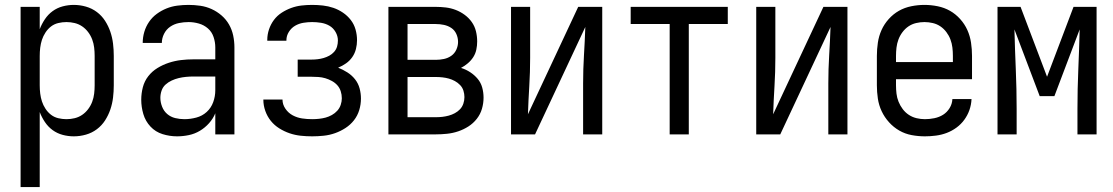

<svg xmlns="http://www.w3.org/2000/svg" viewBox="-20 -548 4540 783"><path d="M64 215V-520H142V-429Q150 -450 163 -469.5Q176 -489 194.5 -502.5Q213 -516 235.5 -522Q258 -528 281 -528Q306 -528 330.5 -521Q355 -514 375 -499Q395 -484 408.5 -463Q422 -442 430 -418.5Q438 -395 441 -370Q444 -345 444 -320V-200Q444 -175 441 -150Q438 -125 430 -101.5Q422 -78 408.5 -57Q395 -36 375 -21Q355 -6 330.5 1Q306 8 281 8Q258 8 235.5 2Q213 -4 194.5 -17.5Q176 -31 163 -50.5Q150 -70 142 -91V215ZM251 -62Q268 -62 284.5 -66Q301 -70 315 -79.5Q329 -89 339.5 -103Q350 -117 356 -133Q362 -149 364 -166Q366 -183 366 -200V-320Q366 -337 364 -354Q362 -371 356 -387Q350 -403 339.5 -417Q329 -431 315 -440.5Q301 -450 284.5 -454Q268 -458 251 -458Q234 -458 217.5 -454Q201 -450 188 -440Q175 -430 165.5 -415.5Q156 -401 151 -385.5Q146 -370 144 -353.5Q142 -337 142 -320V-200Q142 -183 144 -166.5Q146 -150 151 -134.5Q156 -119 165.5 -104.5Q175 -90 188 -80Q201 -70 217.5 -66Q234 -62 251 -62Z M702 8Q672 8 643 -1Q614 -10 593.5 -32Q573 -54 564.5 -83Q556 -112 556 -141Q556 -167 562.5 -192Q569 -217 584.5 -237Q600 -257 622 -270.5Q644 -284 668.5 -292Q693 -300 718 -303Q743 -306 769 -306H858V-355Q858 -376 851 -397Q844 -418 828 -432Q812 -446 791 -452Q770 -458 749 -458Q729 -458 709.5 -454Q690 -450 674 -439Q658 -428 649 -410Q640 -392 640 -373Q640 -373 640 -373Q640 -373 640 -373Q640 -373 640 -373Q640 -373 640 -373Q640 -373 640 -373Q640 -373 640 -373H562Q562 -373 562 -373Q562 -373 562 -373Q562 -396 568.5 -418Q575 -440 588 -459Q601 -478 619.5 -491.5Q638 -505 659 -513.5Q680 -522 703 -525Q726 -528 749 -528Q773 -528 797 -524.5Q821 -521 843 -511Q865 -501 883.5 -485Q902 -469 914 -448Q926 -427 931 -403Q936 -379 936 -355V0H858V-86Q849 -64 832.5 -45.5Q816 -27 795 -14.5Q774 -2 750 3Q726 8 702 8ZM732 -62Q756 -62 780.5 -68.5Q805 -75 823 -91.5Q841 -108 849.5 -131.5Q858 -155 858 -180V-236H769Q754 -236 738.5 -234.5Q723 -233 708.5 -229.5Q694 -226 680 -219.5Q666 -213 655 -203Q644 -193 639 -178.5Q634 -164 634 -149Q634 -131 641 -113Q648 -95 662 -83Q676 -71 694.5 -66.5Q713 -62 732 -62Z M1253 8Q1229 8 1206 5.5Q1183 3 1161 -4.5Q1139 -12 1119 -24.5Q1099 -37 1084.5 -55Q1070 -73 1062 -95.5Q1054 -118 1054 -141Q1054 -141 1054 -141.5Q1054 -142 1054 -142H1132Q1132 -142 1132 -142Q1132 -142 1132 -142Q1132 -122 1144 -104.5Q1156 -87 1174 -77.5Q1192 -68 1212 -65Q1232 -62 1253 -62Q1267 -62 1281 -63.5Q1295 -65 1308 -68.5Q1321 -72 1333.5 -79Q1346 -86 1355.5 -96.5Q1365 -107 1369.5 -120.5Q1374 -134 1374 -147Q1374 -162 1369.5 -176Q1365 -190 1355.5 -200.5Q1346 -211 1333 -218Q1320 -225 1306.5 -229Q1293 -233 1278.5 -234Q1264 -235 1250 -235H1194V-305H1250Q1263 -305 1275.5 -306.5Q1288 -308 1300 -311.5Q1312 -315 1323 -321Q1334 -327 1342.5 -336.5Q1351 -346 1354.5 -358Q1358 -370 1358 -383Q1358 -401 1348.5 -417.5Q1339 -434 1323.5 -443Q1308 -452 1289.5 -455Q1271 -458 1253 -458Q1235 -458 1217 -455Q1199 -452 1183.5 -443Q1168 -434 1158 -418Q1148 -402 1148 -384Q1148 -384 1148 -383.5Q1148 -383 1148 -382H1070Q1070 -383 1070 -384Q1070 -385 1070 -386Q1070 -407 1077 -428Q1084 -449 1097 -466.5Q1110 -484 1128.5 -496Q1147 -508 1167.5 -515.5Q1188 -523 1209.5 -525.5Q1231 -528 1253 -528Q1275 -528 1297 -525.5Q1319 -523 1339.5 -516Q1360 -509 1378.5 -496.5Q1397 -484 1410.5 -466.5Q1424 -449 1430 -427.5Q1436 -406 1436 -384Q1436 -366 1431.5 -348Q1427 -330 1416.5 -315Q1406 -300 1391 -289.5Q1376 -279 1359 -272Q1379 -264 1397 -252.5Q1415 -241 1428 -224.5Q1441 -208 1446.5 -187.5Q1452 -167 1452 -146Q1452 -122 1445 -99Q1438 -76 1423.5 -57.5Q1409 -39 1389 -26Q1369 -13 1346.5 -5Q1324 3 1300 5.5Q1276 8 1253 8Z M1564 0V-520H1757Q1778 -520 1798.5 -517.5Q1819 -515 1838.5 -507.5Q1858 -500 1875 -487.5Q1892 -475 1904 -458Q1916 -441 1921 -420.5Q1926 -400 1926 -379Q1926 -362 1922.5 -345.5Q1919 -329 1910 -315Q1901 -301 1888 -290Q1875 -279 1860 -271Q1880 -265 1897.5 -253.5Q1915 -242 1928 -226.5Q1941 -211 1946.5 -191Q1952 -171 1952 -150Q1952 -127 1945.5 -104.5Q1939 -82 1924.5 -63.5Q1910 -45 1890.5 -32.5Q1871 -20 1849 -12.5Q1827 -5 1803.5 -2.5Q1780 0 1757 0ZM1642 -304H1757Q1774 -304 1790.5 -307.5Q1807 -311 1820.5 -320.5Q1834 -330 1841 -345.5Q1848 -361 1848 -377Q1848 -394 1841 -409.5Q1834 -425 1820.5 -434Q1807 -443 1790.5 -446.5Q1774 -450 1757 -450H1642ZM1642 -70H1757Q1771 -70 1784 -71.5Q1797 -73 1810 -76.5Q1823 -80 1835 -86.5Q1847 -93 1856 -102.5Q1865 -112 1869.5 -125Q1874 -138 1874 -152Q1874 -165 1870 -178Q1866 -191 1856.5 -201Q1847 -211 1835 -217.5Q1823 -224 1810.5 -227.5Q1798 -231 1784.5 -232.5Q1771 -234 1757 -234H1642Z M2064 0V-520H2142V-312Q2142 -254 2138.5 -197Q2135 -140 2133 -82L2338 -520H2436V0H2358V-208Q2358 -266 2361.5 -323Q2365 -380 2367 -438L2162 0Z M2711 0V-450H2552V-520H2948V-450H2789V0Z M3064 0V-520H3142V-312Q3142 -254 3138.5 -197Q3135 -140 3133 -82L3338 -520H3436V0H3358V-208Q3358 -266 3361.5 -323Q3365 -380 3367 -438L3162 0Z M3752 8Q3725 8 3698 3Q3671 -2 3647.5 -15.5Q3624 -29 3605.5 -49.5Q3587 -70 3575.5 -94.5Q3564 -119 3560 -146Q3556 -173 3556 -200V-320Q3556 -347 3560 -374Q3564 -401 3575 -425.5Q3586 -450 3604.5 -470.5Q3623 -491 3646 -504Q3669 -517 3696 -522.5Q3723 -528 3750 -528Q3777 -528 3804 -522.5Q3831 -517 3854 -504Q3877 -491 3895.5 -470.5Q3914 -450 3925 -425.5Q3936 -401 3940 -374Q3944 -347 3944 -320V-225H3634V-200Q3634 -183 3636 -166Q3638 -149 3644.5 -133Q3651 -117 3661.5 -103Q3672 -89 3686.5 -79.5Q3701 -70 3718 -66Q3735 -62 3752 -62Q3771 -62 3790.5 -66Q3810 -70 3826 -80Q3842 -90 3852.5 -107Q3863 -124 3864 -144H3942Q3941 -121 3933.5 -99.5Q3926 -78 3912.5 -59.5Q3899 -41 3880.5 -27.5Q3862 -14 3841 -6Q3820 2 3797 5Q3774 8 3752 8ZM3866 -295V-320Q3866 -337 3864 -354Q3862 -371 3856 -387Q3850 -403 3839.5 -417Q3829 -431 3815 -440.5Q3801 -450 3784 -454Q3767 -458 3750 -458Q3733 -458 3716 -454Q3699 -450 3685 -440.5Q3671 -431 3660.5 -417Q3650 -403 3644 -387Q3638 -371 3636 -354Q3634 -337 3634 -320V-295Z M4048 0V-520H4142L4250 -235L4358 -520H4452V0H4374V-104Q4374 -185 4377.5 -266Q4381 -347 4383 -428L4280 -156H4220L4117 -428Q4119 -347 4122.5 -266Q4126 -185 4126 -104V0Z"/></svg>

Font: Zed Mono
Style: Regular
Weight: 400
Monospace: yes
Designer: Belleve Invis
Foundry: Belleve Invis
Version: Version 1.0.0; ttfautohint (v1.8.4)